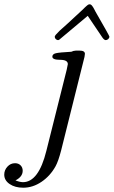

<svg xmlns="http://www.w3.org/2000/svg" viewBox="-55 -668 530 895"><path d="M-35.2 146Q-35.2 125 -20.5 108.9Q-5.9 92.8 15.1 92.8Q31.2 92.8 41 102.8Q50.8 112.8 50.8 127.9Q50.8 155.8 17.1 172.9Q36.1 180.7 51.8 181.2Q125 181.2 161.1 35.2L255.9 -342.8Q260.7 -367.7 261.2 -369.1Q261.2 -389.2 225.1 -389.2Q189 -389.2 189 -403.8Q189 -416 205.6 -419.9Q222.2 -423.8 277.8 -426.8Q286.6 -431.6 298.8 -432.1H315.9Q340.8 -432.1 340.8 -417Q340.8 -413.1 338.9 -402.8L230 33.2Q216.8 84 204.1 106.9Q179.2 151.9 138.7 179.4Q98.1 207 53.2 207Q15.1 207 -10 189.9Q-35.2 172.9 -35.2 146ZM200.2 -496.1V-497.1Q200.2 -502.9 223.1 -524.9Q231.9 -532.7 261.2 -559.1Q296.4 -591.3 320.3 -613.8Q325.2 -617.7 330.6 -623.3Q335.9 -628.9 339.1 -631.8Q342.3 -634.8 345.7 -637.9Q349.1 -641.1 351.1 -642.6Q353 -644 355 -645.5Q356.9 -647 359.1 -647.5Q361.3 -647.9 363.3 -647.9Q366.2 -647.9 369.1 -646Q372.1 -644 375 -640.1Q377.9 -636.2 380.1 -632.6Q382.3 -628.9 385.3 -623Q388.2 -617.2 390.1 -613.8Q455.1 -501 455.1 -497.1Q455.1 -491.2 449.7 -486.1Q444.3 -481 438 -481Q431.2 -481 423.1 -491.9Q415 -502.9 354 -594.2Q225.1 -485.4 221.2 -482.9Q218.3 -481 215.3 -481Q210.4 -481 205.3 -485.6Q200.2 -490.2 200.2 -496.1Z"/></svg>

Font: CMU Classical Serif
Style: Italic
Weight: 500
Italic angle: -14.04°
Version: Version 0.7.0